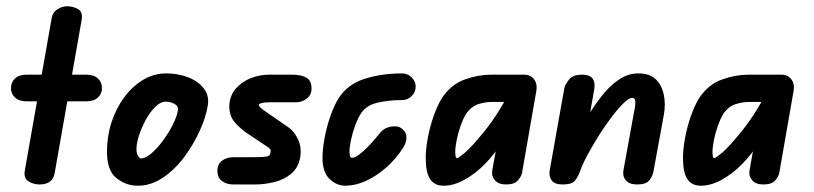

<svg xmlns="http://www.w3.org/2000/svg" viewBox="-20 -588 2596 612"><path d="M106 0Q87 0 71 -10Q55 -20 59 -44L145 -532Q148 -549 163 -558.5Q178 -568 194 -568Q214 -568 229.5 -558.5Q245 -549 240 -523L154 -35Q150 -16 137.5 -8Q125 0 106 0ZM15 -307Q15 -326 28 -338Q41 -350 65 -350H255Q279 -350 292 -338Q305 -326 305 -307Q305 -289 292 -277Q279 -265 255 -265H65Q41 -265 28 -277Q15 -289 15 -307Z M419 4Q382 4 351.5 -20Q321 -44 321 -104Q321 -154 335.5 -198.5Q350 -243 376.5 -278.5Q403 -314 437 -334Q471 -354 510 -354Q548 -354 580 -341.5Q612 -329 630 -305.5Q648 -282 642 -250Q636 -213 616 -169.5Q596 -126 566.5 -86.5Q537 -47 499 -21.5Q461 4 419 4ZM429 -83Q444 -83 463 -99.5Q482 -116 500 -140.5Q518 -165 531 -191Q544 -217 547 -236Q549 -250 536 -257Q523 -264 508 -264Q492 -264 475.5 -248Q459 -232 445.5 -207.5Q432 -183 423.5 -157.5Q415 -132 415 -113Q415 -99 420 -91Q425 -83 429 -83Z M793 0H724Q702 0 687.5 -11Q673 -22 673 -43Q673 -65 688 -76Q703 -87 725 -87H793Q819 -87 830 -89Q841 -91 842 -101Q844 -108 841 -112.5Q838 -117 831 -121L768 -163Q747 -177 728.5 -198Q710 -219 711 -253Q713 -284 731.5 -305.5Q750 -327 778.5 -338.5Q807 -350 839 -350H910Q940 -350 956.5 -340.5Q973 -331 973 -306Q973 -285 957.5 -273.5Q942 -262 924 -262H839Q823 -262 814 -259.5Q805 -257 805 -254Q805 -251 808.5 -247Q812 -243 820 -237L901 -181Q919 -168 930.5 -142.5Q942 -117 937 -87Q931 -53 908 -34Q885 -15 854 -7.5Q823 0 793 0Z M1081 4Q1053 4 1030.5 -17.5Q1008 -39 1008 -85Q1008 -112 1014.5 -147.5Q1021 -183 1033 -217.5Q1045 -252 1060 -276Q1089 -320 1143 -337Q1197 -354 1261 -354Q1280 -354 1292.5 -341Q1305 -328 1305 -312Q1305 -295 1292.5 -282Q1280 -269 1261 -269Q1218 -269 1182.5 -260.5Q1147 -252 1131 -227Q1121 -212 1112.5 -189Q1104 -166 1099 -143Q1094 -120 1094 -104Q1094 -100 1095 -92.5Q1096 -85 1102 -85Q1111 -85 1125 -95.5Q1139 -106 1152.5 -120Q1166 -134 1177 -147Q1188 -160 1191 -164Q1205 -181 1226.5 -184.5Q1248 -188 1261 -178Q1275 -168 1275.5 -151Q1276 -134 1265 -117Q1242 -81 1210.5 -53.5Q1179 -26 1145.5 -11Q1112 4 1081 4Z M1394 4Q1365 4 1351 -17Q1337 -38 1337 -85Q1337 -112 1343.5 -147.5Q1350 -183 1362 -217.5Q1374 -252 1389 -276Q1418 -319 1461 -334.5Q1504 -350 1546 -350H1632V-263H1546Q1527 -263 1504.5 -256Q1482 -249 1465 -224Q1456 -209 1448 -186.5Q1440 -164 1435.5 -141Q1431 -118 1431 -102Q1431 -98 1432 -91Q1433 -84 1437 -84Q1441 -84 1461.5 -101Q1482 -118 1522 -167Q1551 -203 1572.5 -238.5Q1594 -274 1613 -308H1681Q1668 -279 1650.5 -250Q1633 -221 1615 -192Q1597 -163 1579 -134Q1557 -97 1526 -65.5Q1495 -34 1460.5 -15Q1426 4 1394 4ZM1593 0Q1569 0 1557.5 -13.5Q1546 -27 1549 -44L1586 -252V-350H1651Q1671 -350 1682.5 -335Q1694 -320 1689 -295L1644 -37Q1642 -26 1631 -13Q1620 0 1593 0Z M2011 0Q1986 0 1975 -13Q1964 -26 1967 -44L2001 -231Q2004 -244 2005 -254Q2006 -264 2004 -270Q2002 -276 1995 -276Q1985 -276 1967.5 -259Q1950 -242 1929.5 -215Q1909 -188 1888.5 -155.5Q1868 -123 1851.5 -92Q1835 -61 1827 -37L1816 -155Q1832 -182 1852.5 -216Q1873 -250 1897.5 -281.5Q1922 -313 1951.5 -333.5Q1981 -354 2015 -354Q2051 -354 2070.5 -335Q2090 -316 2096 -285.5Q2102 -255 2096 -222L2063 -42Q2060 -26 2049.5 -13Q2039 0 2011 0ZM1773 0Q1748 0 1738.5 -13Q1729 -26 1732 -44L1779 -308Q1781 -317 1793 -333.5Q1805 -350 1836 -350Q1882 -350 1874 -302L1827 -37Q1820 -20 1810.5 -10Q1801 0 1773 0Z M2214 4Q2185 4 2171 -17Q2157 -38 2157 -85Q2157 -112 2163.5 -147.5Q2170 -183 2182 -217.5Q2194 -252 2209 -276Q2238 -319 2281 -334.5Q2324 -350 2366 -350H2452V-263H2366Q2347 -263 2324.5 -256Q2302 -249 2285 -224Q2276 -209 2268 -186.5Q2260 -164 2255.5 -141Q2251 -118 2251 -102Q2251 -98 2252 -91Q2253 -84 2257 -84Q2261 -84 2281.5 -101Q2302 -118 2342 -167Q2371 -203 2392.5 -238.5Q2414 -274 2433 -308H2501Q2488 -279 2470.5 -250Q2453 -221 2435 -192Q2417 -163 2399 -134Q2377 -97 2346 -65.5Q2315 -34 2280.5 -15Q2246 4 2214 4ZM2413 0Q2389 0 2377.5 -13.5Q2366 -27 2369 -44L2406 -252V-350H2471Q2491 -350 2502.5 -335Q2514 -320 2509 -295L2464 -37Q2462 -26 2451 -13Q2440 0 2413 0Z"/></svg>

Font: Edu QLD Beginners
Style: Regular
Weight: 400
Designer: Tina and Corey Anderson
Foundry: Google for Education
Version: Version 1.001